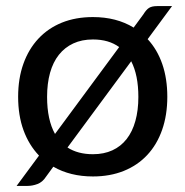

<svg xmlns="http://www.w3.org/2000/svg" viewBox="-20 -572 608 630"><path d="M201.5 -88Q235.5 -66 285 -66Q321 -66 348.8 -78.8Q376.5 -91.5 395.5 -115.8Q414.5 -140 424.2 -175Q434 -210 434 -254Q434 -325.5 410.5 -371ZM371 -417.5Q337 -442.5 285 -442.5Q248.5 -442.5 220.5 -429.5Q192.5 -416.5 173.2 -392.2Q154 -368 144.2 -333Q134.5 -298 134.5 -254Q134.5 -179 160.5 -132.5ZM464.5 -443.5Q496 -409.5 512.5 -361.8Q529 -314 529 -254.5Q529 -194.5 512 -146Q495 -97.5 463.2 -63.5Q431.5 -29.5 386.2 -11.2Q341 7 285 7Q210.5 7 155 -25L130.5 8.5Q119.5 25.5 103 31.8Q86.5 38 70.5 38H34.5L108 -61.5Q75 -96 57.2 -144.5Q39.5 -193 39.5 -254.5Q39.5 -314.5 56.8 -362.8Q74 -411 106 -445.2Q138 -479.5 183.2 -497.8Q228.5 -516 285 -516Q362 -516 418.5 -481.5L450.5 -525Q460 -540.5 469.2 -546.2Q478.5 -552 496 -552H544.5Z"/></svg>

Font: TypoPRO Lato
Style: Regular
Weight: 500
Designer: Lukasz Dziedzic with Adam Twardoch and Botio Nikoltchev
Foundry: tyPoland Lukasz Dziedzic
Version: Version 2.010; 2014-09-01; http://www.latofonts.com/